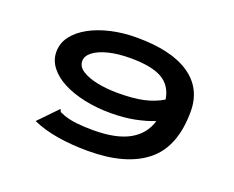

<svg xmlns="http://www.w3.org/2000/svg" viewBox="-104 -804 1209 992"><g transform="rotate(20 500.0 -308.5)"><path d="M456 10Q365 10 287 -3Q209 -16 150 -43L241 -137L248 -145L253 -140Q253 -131 260 -129Q267 -127 282 -120Q314 -109 354 -104.5Q394 -100 444 -100Q571 -100 642.5 -140Q714 -180 736 -256Q688 -237 629.5 -225.5Q571 -214 498 -214Q421 -214 353.5 -228.5Q286 -243 235.5 -269.5Q185 -296 156.5 -333.5Q128 -371 128 -416Q128 -464 157 -502.5Q186 -541 237 -569Q288 -597 354 -612Q420 -627 494 -627Q685 -627 785.5 -558.5Q886 -490 886 -363Q886 -168 775 -79Q664 10 456 10ZM270 -417Q270 -386 302 -365.5Q334 -345 386 -334.5Q438 -324 500 -324Q583 -324 640 -336.5Q697 -349 743 -377Q731 -451 673.5 -483.5Q616 -516 500 -516Q432 -516 380 -503Q328 -490 299 -467.5Q270 -445 270 -417Z"/></g></svg>

Font: Inconsolata UltraExpanded ExtraBold
Style: Regular
Weight: 800
Width: 9
Monospace: yes
Designer: Raph Levien, Cyreal, Brenton Simpson
Foundry: Raph Levien, Cyreal, Google
Version: Version 3.001; ttfautohint (v1.8.2.53-6de2)